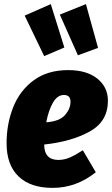

<svg xmlns="http://www.w3.org/2000/svg" viewBox="-20 -894 545 934"><path d="M505 -404Q505 -303 416 -254Q327 -205 195 -191Q195 -116 264 -116Q292 -116 319 -127.5Q346 -139 383 -163L446 -56Q351 20 236 20Q128 20 70 -36Q12 -92 12 -197Q12 -291 44 -372Q76 -453 143.5 -503Q211 -553 312 -553Q402 -553 453.5 -511.5Q505 -470 505 -404ZM323 -399Q323 -432 291 -432Q259 -432 237.5 -394.5Q216 -357 205 -299Q270 -304 296.5 -334.5Q323 -365 323 -399ZM227 -874 293 -663 195 -621 100 -818ZM398 -874 457 -661 359 -625 271 -823Z"/></svg>

Font: Fira Sans Condensed Black
Style: Italic
Weight: 900
Width: 3
Italic angle: -8°
Designer: Carrois Corporate & Edenspiekermann AG
Foundry: Carrois Corporate GbR & Edenspiekermann AG
Version: Version 4.203